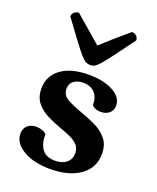

<svg xmlns="http://www.w3.org/2000/svg" viewBox="-136 -799 732 893"><g transform="rotate(20 229.5 -352.5)"><path d="M220 12Q138 12 86.5 -19Q35 -50 35 -96Q35 -122 51.5 -136.5Q68 -151 94 -151Q125 -151 145 -134Q145 -32 228 -32Q264 -32 285 -49.5Q306 -67 306 -97Q306 -122 291 -137.5Q276 -153 252.5 -163.5Q229 -174 201 -184Q167 -196 133.5 -212.5Q100 -229 77.5 -256Q55 -283 55 -327Q55 -389 104.5 -425.5Q154 -462 242 -462Q315 -462 362 -436.5Q409 -411 409 -370Q409 -346 392.5 -332Q376 -318 350 -318Q325 -318 307 -334Q307 -375 286.5 -396.5Q266 -418 230 -418Q200 -418 182.5 -404Q165 -390 165 -366Q165 -333 195.5 -316.5Q226 -300 266 -286Q303 -273 339.5 -256Q376 -239 400 -210.5Q424 -182 424 -136Q424 -67 368.5 -27.5Q313 12 220 12ZM231 -506Q220 -506 209.5 -511Q199 -516 183.5 -533.5Q168 -551 140.5 -587.5Q113 -624 67 -687Q67 -700 76.5 -708.5Q86 -717 99 -717Q191 -638 231 -603Q250 -621 282 -649Q314 -677 361 -717Q375 -717 384 -708.5Q393 -700 393 -687Q347 -624 319.5 -587.5Q292 -551 276.5 -533.5Q261 -516 251 -511Q241 -506 231 -506Z"/></g></svg>

Font: Petrona
Style: Bold
Weight: 700
Designer: Ringo R. Seeber
Foundry: Ringo R. Seeber
Version: Version 2.001; ttfautohint (v1.8.3)